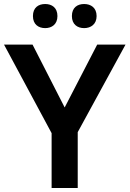

<svg xmlns="http://www.w3.org/2000/svg" viewBox="-20 -936 645 956"><path d="M144 -856C144 -815 171 -796 205 -796C238 -796 266 -815 266 -856C266 -898 238 -916 205 -916C171 -916 144 -898 144 -856ZM338 -856C338 -815 365 -796 399 -796C432 -796 461 -815 461 -856C461 -898 432 -916 399 -916C365 -916 338 -898 338 -856ZM302 -401 142 -714H0L237 -273V0H367V-278L605 -714H464Z"/></svg>

Font: Noto Kufi Arabic SemiBold
Style: Regular
Weight: 600
Designer: Monotype Design Team, David Williams, Khaled Hosny
Foundry: Google LLC
Version: Version 2.109